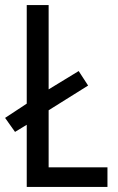

<svg xmlns="http://www.w3.org/2000/svg" viewBox="-21 -734 464 754"><path d="M84 0H401V-77H170V-301L325 -398L288 -455L170 -383V-714H84V-327L-1 -271L38 -216L84 -244Z"/></svg>

Font: Noto Sans Lao UI Cond
Style: Regular
Weight: 400
Width: 3
Designer: Monotype Design Team
Foundry: Monotype Imaging Inc.
Version: Version 2.000